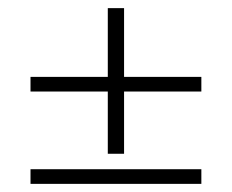

<svg xmlns="http://www.w3.org/2000/svg" viewBox="-20 -510 570 472"><path d="M55 -285V-321H245V-490H285V-321H475V-285H285V-132H245V-285ZM55 -94H475V-58H55Z"/></svg>

Font: TypoPRO Titillium Maps
Style: 1 wt
Weight: 100
Designer: Campivisivi
Foundry: Accademia di Belle Arti di Urbino and students of MA course of Visual design
Version: Version 001.001